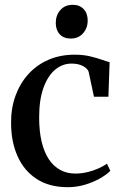

<svg xmlns="http://www.w3.org/2000/svg" viewBox="-20 -766 504 797"><path d="M261.5 11Q184.5 11 132 -23.2Q79.5 -57.5 52.8 -117.8Q26 -178 26 -255.5Q25.5 -316 44 -367.5Q62.5 -419 97 -457.5Q131.5 -496 180.5 -517.5Q229.5 -539 290.5 -539Q324.5 -539 352.5 -532.5Q380.5 -526 401.5 -518.5Q422.5 -511 435 -508L430 -364.5H370L348.5 -465.5Q347 -474 338.2 -482.2Q329.5 -490.5 314.2 -496.2Q299 -502 276.5 -502Q239.5 -502 209.2 -477Q179 -452 160.8 -402.5Q142.5 -353 142.5 -278.5Q142.5 -221 153 -177.2Q163.5 -133.5 183.2 -104.2Q203 -75 230.8 -60.2Q258.5 -45.5 292.5 -45.5Q318 -45.5 343 -51.5Q368 -57.5 389 -67Q410 -76.5 424 -86.5L438 -57Q422.5 -41 394.8 -25.2Q367 -9.5 332.5 0.8Q298 11 261.5 11ZM273 -606Q244.5 -606 228 -623.8Q211.5 -641.5 211.5 -671Q211.5 -702.5 230.5 -724.2Q249.5 -746 281.5 -746H282.5Q310.5 -746 327.2 -728.2Q344 -710.5 344 -681Q344 -649.5 324.8 -627.8Q305.5 -606 274 -606Z"/></svg>

Font: Merriweather 96pt Medium
Style: Regular
Weight: 500
Version: Version 2.100